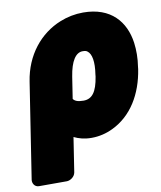

<svg xmlns="http://www.w3.org/2000/svg" viewBox="-102 -647 806 959"><g transform="rotate(-10 300.5 -168.0)"><path d="M319 48C357 48 394 39 427 23C528 -25 588 -127 607 -250L608 -260C615 -304 615 -345 610 -383C595 -491 526 -576 385 -576C344 -576 304 -568 267 -553C162 -511 82 -414 62 -282L-13 203C-15 219 -5 240 18 240H159C175 240 199 226 203 203L230 28C254 40 283 48 319 48ZM311 -142C281 -142 267 -149 259 -160L276 -270C288 -347 314 -386 349 -386C362 -386 368 -384 373 -380C394 -365 402 -324 392 -260L391 -250C379 -174 355 -142 311 -142Z"/></g></svg>

Font: Asimov Print
Style: EIt
Weight: 500
Designer: Google
Version: Version 2.000980; 2014